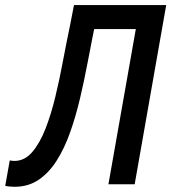

<svg xmlns="http://www.w3.org/2000/svg" viewBox="-49 -713 663 743"><path d="M7.8 9.8Q-1 9.8 -10 9Q-19 8.3 -28.8 6.3L-11.2 -92.3Q-2.9 -90.3 6.8 -90.3Q46.4 -90.3 75.7 -124.5Q105 -158.7 127 -214.8Q148.9 -271 165 -337.9Q181.2 -404.8 193.4 -470.7Q200.2 -507.8 207.8 -544.9Q215.3 -582 222.9 -619.1Q230.5 -656.2 237.3 -693.4H594.2L472.2 0H370.6L476.6 -600.6H273.9L321.3 -629.9Q315.4 -601.6 310.1 -574.2Q304.7 -546.9 299.8 -521Q294.9 -495.1 290 -470.7Q276.9 -400.9 260.5 -331.5Q244.1 -262.2 222.4 -200.9Q200.7 -139.6 170.7 -92Q140.6 -44.4 100.6 -17.3Q60.5 9.8 7.8 9.8Z"/></svg>

Font: Cascadia Code
Style: Italic
Weight: 400
Italic angle: -10°
Designer: Aaron Bell
Foundry: Saja Typeworks
Version: Version 2407.024